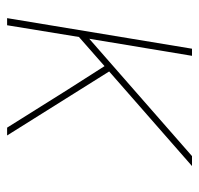

<svg xmlns="http://www.w3.org/2000/svg" viewBox="-30 -530 560 540"><g transform="rotate(90 250.0 -260.0)"><path d="M31 0 117 -520H137L89 -231L419 -520H447L181 -287L361 0H339L233 -169L166 -274L84 -202L51 0Z"/></g></svg>

Font: Iosevka SS04 Thin Oblique
Style: Regular
Weight: 100
Italic angle: -9°
Monospace: yes
Designer: Belleve Invis
Foundry: Belleve Invis
Version: Version 19.0.0; ttfautohint (v1.8.4)